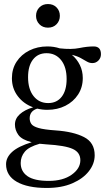

<svg xmlns="http://www.w3.org/2000/svg" viewBox="-20 -666 520 951"><path d="M214.5 -122Q188.5 -122 164.5 -128Q127 -116 127 -80Q127 -64.5 135.2 -52.2Q143.5 -40 171 -32Q198.5 -24 256.5 -20Q343.5 -14 396.2 13Q449 40 449 103Q449 145 420.2 182Q391.5 219 338.2 242Q285 265 211.5 265Q116.5 265 63.2 234.5Q10 204 10 147.5Q10 113.5 40.5 86Q71 58.5 137 38.5Q88 26 71 2.2Q54 -21.5 54 -49Q54 -78.5 78 -100.2Q102 -122 144 -134.5Q97 -151.5 68 -189.8Q39 -228 39 -278.5Q39 -325 62.2 -360.5Q85.5 -396 125.5 -416Q165.5 -436 214.5 -436Q247 -436 276 -426.5Q334 -420 372.8 -428Q411.5 -436 444 -436Q480 -436 480 -397.5Q480 -379 467.5 -366.2Q455 -353.5 437.5 -353.5Q423.5 -353.5 410.5 -361Q397.5 -368.5 380.2 -378.2Q363 -388 336 -394.5Q361 -373.5 375.5 -344Q390 -314.5 390 -279.5Q390 -233.5 366.8 -197.8Q343.5 -162 303.8 -142Q264 -122 214.5 -122ZM218.5 -155.5Q261.5 -155.5 285.8 -187Q310 -218.5 310 -274.5Q310 -334 282.8 -368.2Q255.5 -402.5 210.5 -402.5Q168 -402.5 143.5 -371.2Q119 -340 119 -283.5Q119 -224.5 146.2 -190Q173.5 -155.5 218.5 -155.5ZM82.5 141.5Q82.5 183 116 206.5Q149.5 230 221.5 230Q291.5 230 334.8 199.5Q378 169 378 127.5Q378 89 340.5 71.8Q303 54.5 209 49Q191.5 48 176.5 46Q123 61 102.8 85.5Q82.5 110 82.5 141.5ZM217.5 -529Q191.5 -529 175 -546Q158.5 -563 158.5 -587.5Q158.5 -612.5 175 -629.2Q191.5 -646 217.5 -646Q244 -646 260.2 -629.2Q276.5 -612.5 276.5 -587.5Q276.5 -563 260.2 -546Q244 -529 217.5 -529Z"/></svg>

Font: Newsreader Text
Style: Regular
Weight: 400
Designer: Hugues Gentile
Foundry: Production Type
Version: Version 1.002